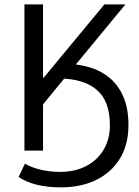

<svg xmlns="http://www.w3.org/2000/svg" viewBox="-20 -676 625 862"><path d="M89.7 0V-656.3H173.2V-327.1H176L448.7 -656.3H543.1L313.7 -378.4L173.2 -207.5V0ZM254.7 165.2Q193.6 165.2 146.1 153.7Q98.6 142.1 63.5 118.5L92 58.7Q122.1 76.6 163.8 86.1Q205.6 95.7 249.8 95.7Q316.5 95.7 367 69.4Q417.4 43.1 445.4 -4.1Q473.4 -51.4 473.4 -113.7Q473.4 -222.6 414 -273Q354.6 -323.4 244.2 -323.4L265.1 -389.9Q327.6 -389.9 380.8 -374.3Q434 -358.6 473.3 -325.3Q512.5 -292 534.6 -239.9Q556.7 -187.9 556.7 -114.4Q556.7 -26.1 518 36.6Q479.3 99.2 411.1 132.2Q342.8 165.2 254.7 165.2Z"/></svg>

Font: Source Sans 3
Style: Regular
Weight: 200
Designer: Paul D. Hunt
Foundry: Adobe
Version: Version 3.046;hotconv 1.0.118;makeotfexe 2.5.65603